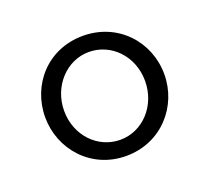

<svg xmlns="http://www.w3.org/2000/svg" viewBox="-74 -801 598 547"><g transform="rotate(-20 224.5 -528.0)"><path d="M224 -346C332 -346 405 -432 405 -528C405 -627 330 -710 224 -710C117 -710 44 -627 44 -528C44 -432 117 -346 224 -346ZM101 -527C101 -602 157 -661 224 -661C292 -661 347 -604 347 -529C347 -454 292 -395 224 -395C156 -395 101 -452 101 -527Z"/></g></svg>

Font: Raleway Reg
Style: Regular
Weight: 400
Designer: Matt McInerney, Pablo Impallari, Rodrigo Fuenzalida
Foundry: Matt McInerney, Pablo Impallari, Rodrigo Fuenzalida
Version: Version 3.00 July 28, 2015